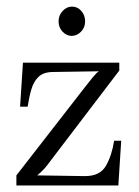

<svg xmlns="http://www.w3.org/2000/svg" viewBox="-20 -567 424 587"><path d="M30.1 0V-30.8L239.5 -300.3Q251.2 -315.4 263.1 -330Q275 -344.7 282.4 -349.1L141.2 -346.9Q112.9 -346.5 97.9 -332.2Q82.9 -317.9 75.9 -293.9Q68.9 -269.9 64.5 -240.9H41.4L50.2 -375.5H344.7V-351.3L132.7 -73Q123.6 -60.5 115.7 -51.5Q107.8 -42.5 93.9 -30.8L238.7 -28.6Q285.7 -28.2 303.8 -60Q322 -91.7 328.9 -136.8H350.6L341.8 0ZM199.1 -457.3Q183.4 -457.3 171.3 -470.1Q159.1 -482.9 159.1 -501.7Q159.1 -520.4 171.6 -533.6Q184.1 -546.8 199.9 -546.8Q217.1 -546.8 228.6 -533.6Q240.2 -520.4 240.2 -501.7Q240.2 -482.9 227.7 -470.1Q215.3 -457.3 199.1 -457.3Z"/></svg>

Font: Parastoo
Style: Regular
Weight: 400
Foundry: Saber Rastikerdar (saber.rastikerdar@gmail.com)
Version: Version 3.000